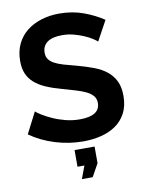

<svg xmlns="http://www.w3.org/2000/svg" viewBox="-99 -784 811 1067"><g transform="rotate(-10 306.5 -251.0)"><path d="M275 213 302 141H263V47H376V141L336 213ZM497 -524Q490 -531 471.5 -543Q453 -555 426.5 -566.5Q400 -578 369 -586Q338 -594 306 -594Q249 -594 221 -573Q193 -552 193 -514Q193 -492 203.5 -477.5Q214 -463 234 -452Q254 -441 284.5 -432Q315 -423 355 -413Q407 -399 449.5 -383Q492 -367 521.5 -343Q551 -319 567 -285.5Q583 -252 583 -203Q583 -146 561.5 -105.5Q540 -65 503.5 -40Q467 -15 419.5 -3.5Q372 8 320 8Q240 8 162 -16Q84 -40 22 -84L83 -203Q92 -194 115.5 -179.5Q139 -165 171 -150.5Q203 -136 242 -126Q281 -116 322 -116Q436 -116 436 -189Q436 -212 423 -228Q410 -244 386 -256Q362 -268 328 -278Q294 -288 252 -300Q201 -314 163.5 -330.5Q126 -347 101 -369.5Q76 -392 63.5 -421.5Q51 -451 51 -492Q51 -546 71 -588Q91 -630 126.5 -658Q162 -686 209 -700.5Q256 -715 310 -715Q385 -715 448 -691.5Q511 -668 558 -636Z"/></g></svg>

Font: PTCRaleway
Style: Bold
Weight: 700
Designer: Matt McInerney, Pablo Impallari, Rodrigo Fuenzalida
Foundry: Matt McInerney, Pablo Impallari, Rodrigo Fuenzalida
Version: Version 3.000g; ttfautohint (v1.5) -l 8 -r 28 -G 28 -x 14 -D